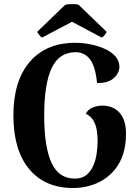

<svg xmlns="http://www.w3.org/2000/svg" viewBox="-20 -926 696 960"><path d="M346 14Q204 14 125.5 -81Q47 -176 47 -349Q47 -522 129 -617Q211 -712 356 -712Q395 -712 434 -704Q473 -696 505.5 -681Q538 -666 557.5 -643.5Q577 -621 577 -592Q577 -561 549 -535.5Q521 -510 465 -511Q458 -591 431 -628Q404 -665 358 -665Q276 -665 238.5 -586Q201 -507 201 -349Q201 -191 237.5 -112Q274 -33 354 -33Q390 -33 412 -51Q434 -69 446.5 -98Q459 -127 463.5 -160Q468 -193 468 -222Q468 -248 464 -274Q460 -300 447.5 -322.5Q435 -345 409 -357Q419 -378 442.5 -388Q466 -398 492 -398Q527 -398 553.5 -382.5Q580 -367 595 -336Q610 -305 610 -257Q610 -201 596 -157Q582 -113 556.5 -81Q531 -49 498 -28Q465 -7 426 3.5Q387 14 346 14ZM374 -901 513 -767Q513 -763 504.5 -752Q496 -741 489 -738L340 -817L190 -738Q184 -741 175.5 -752Q167 -763 166 -767L305 -901Q311 -904 325.5 -905Q340 -906 354 -905.5Q368 -905 374 -901Z"/></svg>

Font: Arima Thin
Style: Regular
Weight: 100
Designer: Joana Correia and Natanael Gama
Foundry: NDISCOVER
Version: Version 1.101;gftools[0.9.23]